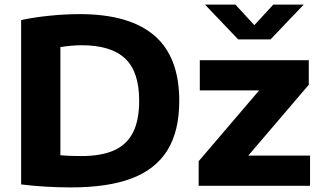

<svg xmlns="http://www.w3.org/2000/svg" viewBox="-20 -809 1400 836"><path d="M72 -6V-721.5Q126 -733.5 195 -740.5Q264 -747.5 327 -747.5Q543 -747.5 651.8 -654.5Q760.5 -561.5 760.5 -370Q760.5 -237.5 708.8 -154.5Q657 -71.5 553.2 -32.2Q449.5 7 289.5 7Q178 7 72 -6ZM586 -371Q586 -496.5 524.8 -554.2Q463.5 -612 335.5 -612Q294.5 -612 243 -604V-133Q276 -129.5 334 -129.5Q421 -129.5 476.5 -154.2Q532 -179 559 -232Q586 -285 586 -371ZM1061 -131.5H1330V0H845V-107L1108.5 -415.5H850V-547H1324.5V-440ZM1170 -789H1302.5L1158 -637.5H1017L872.5 -789H1005L1087.5 -699.5Z"/></svg>

Font: Encode Sans Semi Expanded
Style: Bold
Weight: 700
Width: 6
Designer: Multiple Designers
Foundry: Impallari Type
Version: Version 2.000